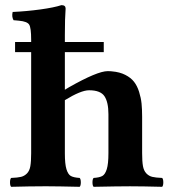

<svg xmlns="http://www.w3.org/2000/svg" viewBox="-20 -718 659 740"><path d="M379.9 -556.2V-517.1H230V-388.2V-372.1Q244.6 -380.9 246.1 -381.8Q355.5 -443.8 395 -443.8Q406.2 -443.8 412.1 -442.9Q441.4 -440.4 462.9 -429.4Q484.4 -418.5 496.6 -402.8Q508.8 -387.2 516.1 -364Q523.4 -340.8 525.6 -318.8Q527.8 -296.9 527.8 -268.1V-127.9Q527.8 -95.7 531 -77.9Q534.2 -60.1 543.9 -49.8Q553.7 -39.6 566.7 -36.4Q579.6 -33.2 605 -32.2Q609.4 -27.8 609.4 -15.1Q609.4 -2.4 605 2Q528.8 0 481 0Q434.6 0 340.8 2Q336.4 -2.4 336.4 -15.1Q336.4 -27.8 340.8 -32.2Q363.8 -33.7 374.5 -39.8Q385.3 -45.9 391.6 -66.2Q397.9 -86.4 397.9 -127.9V-277.8Q397.9 -324.2 382.6 -347.2Q367.2 -370.1 323.2 -370.1Q292 -370.1 230 -332V-285.2V-127Q230 -85.9 236.1 -65.9Q242.2 -45.9 252.9 -39.8Q263.7 -33.7 287.1 -32.2Q291.5 -27.8 291.5 -15.1Q291.5 -2.4 287.1 2Q201.2 0 165 0H147Q97.2 0 22.9 2Q18.6 -2.4 18.6 -15.1Q18.6 -27.8 22.9 -32.2Q48.3 -33.2 61.3 -36.4Q74.2 -39.6 84 -49.6Q93.8 -59.6 96.9 -77.4Q100.1 -95.2 100.1 -127V-517.1H38.1V-556.2H100.1V-564.9Q100.1 -610.8 92.5 -623Q85 -635.3 53.2 -638.2Q50.3 -638.7 43 -639.2Q35.6 -639.6 32.2 -640.1Q24.4 -653.8 28.8 -671.9Q82 -674.3 135.5 -681.6Q189 -689 216.8 -698.2Q232.9 -698.2 232.9 -685.1Q230 -647.9 230 -583V-556.2H362.8Z"/></svg>

Font: Common Serif
Style: Bold
Weight: 700
Designer: Philipp H. Poll, Khaled Hosny
Foundry: Stefan Peev, Context Ltd.
Version: Version 1.026